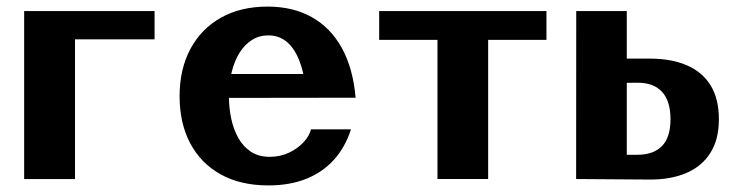

<svg xmlns="http://www.w3.org/2000/svg" viewBox="-20 -538 2220 577"><path d="M52.6 -504.7H444.5V-419.7H76.3L205.4 -496.1V0.2H52.6Z M786.6 19.2Q702.6 19.2 642.8 -14.2Q583 -47.7 551.3 -108Q519.7 -168.4 519.7 -248.6Q519.7 -329.9 552 -390.6Q584.3 -451.2 643.7 -484.7Q703.1 -518.2 784.3 -518.2Q860.3 -518.2 916.8 -486.6Q973.3 -455.1 1007.1 -394.1Q1041 -333.1 1048.7 -244.3H901.8Q898.3 -290.4 889.2 -325.6Q880.1 -360.7 865.6 -384.3Q851.1 -407.9 831.3 -419.8Q811.6 -431.7 786.6 -431.7Q759.2 -431.7 737.2 -417.9Q715.3 -404.1 699.8 -379.4Q684.4 -354.7 676.2 -321.2Q668 -287.6 668 -248.1Q668 -214.3 674.8 -181.9Q681.6 -149.6 696.1 -123.5Q710.6 -97.5 734 -82.1Q757.3 -66.7 790.5 -66.7Q822.3 -66.7 848.6 -79.2Q874.9 -91.7 892.4 -110.7Q909.8 -129.7 914.6 -149.3H1034.7Q1017.8 -96.1 984 -58.4Q950.2 -20.7 900.7 -0.7Q851.1 19.2 786.6 19.2ZM655.3 -243.8 626.8 -315.7H1015.7L1016.1 -244.3Z M1294.7 0V-490.8L1425 -418.2H1119.5V-504.7H1622.2V-418.2H1316.7L1447 -490.8V0Z M1711.4 0 1711.7 -504.7H1863.6V-325L1792.9 -361.8H1933.6Q1997.7 -361.8 2044.1 -341.8Q2090.6 -321.8 2115.5 -281.5Q2140.4 -241.1 2140.4 -179.6Q2140.4 -118.6 2114.7 -78.3Q2089.1 -37.9 2042.4 -18Q1995.8 1.8 1933.2 1.6ZM1863.6 -6.7 1728.2 -72.4 1895.5 -72.9Q1943.6 -72.9 1969.3 -99Q1995 -125.1 1995 -179.6Q1995 -234.2 1969.7 -261.9Q1944.4 -289.7 1895.5 -289.4L1828 -288.9L1863.6 -352.7Z"/></svg>

Font: Russolo 10pt ExtraLight
Style: Regular
Weight: 200
Designer: Micah Stupak-Hahn
Version: Version 1.000